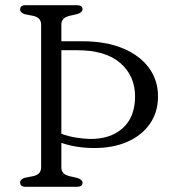

<svg xmlns="http://www.w3.org/2000/svg" viewBox="-20 -720 677 740"><path d="M216.5 -75Q216.5 -60 225 -52.2Q233.5 -44.5 248 -41L278.5 -34Q298 -27.5 298 -15.5Q298 0 276 0H79Q57.5 0 57.5 -16.5Q57.5 -29.5 76.5 -35L107.5 -41Q138.5 -47.5 138.5 -75V-625Q138.5 -652.5 107.5 -659L76.5 -665Q57.5 -670.5 57.5 -683.5Q57.5 -700 79 -700H276Q298 -700 298 -684.5Q298 -672.5 278.5 -666L248 -659Q233.5 -655.5 225 -647.8Q216.5 -640 216.5 -625V-561H296Q387.5 -561 453.2 -533.8Q519 -506.5 554 -458.5Q589 -410.5 589 -349Q589 -287.5 557.5 -242.5Q526 -197.5 470.2 -173.2Q414.5 -149 340.5 -149.5Q271.5 -150 216.5 -169.5ZM328 -184.5Q406.5 -184 453.5 -226.5Q500.5 -269 500.5 -348.5Q500.5 -427.5 443.8 -477Q387 -526.5 277 -526.5H216.5V-204.5Q243 -194.5 272.2 -189.8Q301.5 -185 328 -184.5Z"/></svg>

Font: Fraunces 9pt S050 Light
Style: Regular
Weight: 300
Version: Version 1.000; ttfautohint (v1.8.3)